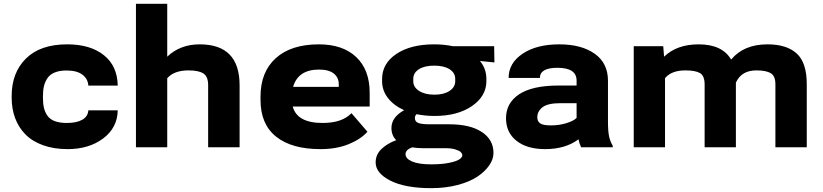

<svg xmlns="http://www.w3.org/2000/svg" viewBox="-20 -770 4306 1004"><path d="M329.6 -127Q380.9 -127 410.4 -144Q439.9 -161.1 441.9 -192.9H595.7Q593.8 -101.6 519.3 -45.9Q444.8 9.8 334 9.8Q261.7 9.8 205.3 -10.5Q148.9 -30.8 113.3 -66.9Q77.6 -103 59.3 -151.9Q41 -200.7 41 -259.3V-268.6Q41 -389.6 115.7 -463.9Q190.4 -538.1 331.5 -538.1Q452.1 -538.1 522.9 -481.7Q593.8 -425.3 595.7 -322.3H441.9Q439.9 -357.4 411.1 -379.4Q382.3 -401.4 327.6 -401.4Q291.5 -401.4 266.4 -391.1Q241.2 -380.9 228.3 -361.6Q215.3 -342.3 210 -320.1Q204.6 -297.9 204.6 -268.6V-259.3Q204.6 -228.5 209.7 -206.3Q214.8 -184.1 228 -165Q241.2 -146 266.6 -136.5Q292 -127 329.6 -127Z M690.9 0V-750H854.5V-473.6Q921.9 -538.1 1024.4 -538.1Q1232.9 -538.1 1232.9 -324.2V0H1068.4V-325.2Q1068.4 -369.6 1043.7 -385.7Q1019 -401.9 965.8 -401.9Q890.1 -401.9 854.5 -360.8V0Z M1342.3 -247.1V-265.1Q1342.3 -393.6 1422.1 -465.8Q1502 -538.1 1647.5 -538.1Q1772.9 -538.1 1843 -471.4Q1913.1 -404.8 1913.1 -284.7V-212.9H1510.7Q1533.7 -127 1667 -127Q1769 -127 1817.9 -178.2L1901.4 -81.1Q1866.7 -42 1803.2 -16.1Q1739.7 9.8 1655.8 9.8Q1505.4 9.8 1423.8 -55.4Q1342.3 -120.6 1342.3 -247.1ZM1512.7 -315.9H1751.5V-329.6Q1751.5 -364.7 1725.3 -385.5Q1699.2 -406.2 1648.4 -406.2Q1539.1 -406.2 1512.7 -315.9Z M1944.3 79.1Q1944.3 39.1 1973.9 10Q2003.4 -19 2051.8 -37.1Q2026.9 -62 2026.9 -100.6Q2026.9 -156.7 2093.3 -193.8Q2038.1 -218.8 2008.1 -258.1Q1978 -297.4 1978 -345.7V-356.4Q1978 -438 2052.7 -488Q2127.4 -538.1 2250.5 -538.1Q2301.8 -538.1 2349.1 -528.3H2564L2565.4 -443.4L2489.7 -451.2Q2523.4 -411.1 2523.4 -356.4V-345.7Q2523.4 -267.6 2448.2 -215.6Q2373 -163.6 2252 -163.6Q2204.6 -163.6 2158.2 -172.9Q2149.4 -164.1 2149.4 -153.3Q2149.4 -133.3 2168.2 -126.7Q2187 -120.1 2223.6 -120.1H2329.1Q2438.5 -120.1 2499.5 -79.8Q2560.5 -39.6 2560.5 29.8Q2560.5 62.5 2538.3 94.7Q2516.1 127 2476.1 153.8Q2436 180.7 2373 197.3Q2310.1 213.9 2235.4 213.9Q2099.1 213.9 2021.7 174.8Q1944.3 135.7 1944.3 79.1ZM2250.5 -426.8Q2200.2 -426.8 2170.7 -408Q2141.1 -389.2 2141.1 -357.9V-344.7Q2141.1 -314.5 2171.4 -294.7Q2201.7 -274.9 2252 -274.9Q2301.3 -274.9 2330.8 -294.7Q2360.4 -314.5 2360.4 -344.7V-357.9Q2360.4 -389.2 2330.8 -408Q2301.3 -426.8 2250.5 -426.8ZM2308.6 4.9H2192.4Q2161.6 4.9 2135.3 0.5Q2100.6 13.2 2100.6 36.1Q2100.6 59.6 2135 74.5Q2169.4 89.4 2235.4 89.4Q2288.1 89.4 2325.9 82Q2363.8 74.7 2380.6 64.2Q2397.5 53.7 2397.5 41.5Q2397.5 33.7 2390.1 25.9Q2382.8 18.1 2361.6 11.5Q2340.3 4.9 2308.6 4.9Z M2830.6 9.8Q2735.8 9.8 2680.9 -33.7Q2626 -77.1 2626 -151.4Q2626 -231.9 2695.1 -277.3Q2764.2 -322.8 2902.3 -322.8H2995.1V-348.6Q2995.1 -415.5 2895 -415.5Q2803.2 -415.5 2803.2 -362.3H2639.6Q2639.6 -439.9 2712.6 -489Q2785.6 -538.1 2904.8 -538.1Q3020.5 -538.1 3089.8 -489Q3159.2 -439.9 3159.2 -347.7V-136.7Q3159.2 -84 3165 -56.9Q3170.9 -29.8 3184.1 -8.3V0H3018.6Q3009.8 -19 3004.9 -41.5Q2936.5 9.8 2830.6 9.8ZM2789.6 -156.7Q2789.6 -135.7 2804.4 -125Q2819.3 -114.3 2860.4 -114.3Q2904.3 -114.3 2941.9 -126Q2979.5 -137.7 2995.1 -153.3V-230.5H2911.1Q2844.2 -230.5 2816.9 -209.2Q2789.6 -188 2789.6 -156.7Z M3293.9 -528.3H3448.2L3452.6 -473.6Q3519.5 -538.1 3633.3 -538.1Q3756.8 -538.1 3803.2 -458.5Q3869.1 -538.1 3993.2 -538.1Q4093.8 -538.1 4146.2 -490.2Q4198.7 -442.4 4198.7 -329.6V0H4034.7V-329.1Q4034.7 -372.6 4010.5 -387.2Q3986.3 -401.9 3935.1 -401.9Q3856.9 -401.9 3828.1 -337.9V0H3664.6V-328.6Q3664.6 -373.5 3640.6 -387.7Q3616.7 -401.9 3564 -401.9Q3491.2 -401.9 3457.5 -361.3V0H3293.9Z"/></svg>

Font: Bert Sans Black
Style: Regular
Weight: 900
Designer: Christian Robertson, Adam Twardoch, & Cristiano Sobral
Foundry: Google
Version: Version 12.135;January 10, 2020;FontCreator 12.0.0.2547 64-b